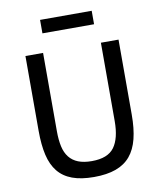

<svg xmlns="http://www.w3.org/2000/svg" viewBox="-95 -953 872 1040"><g transform="rotate(-10 341.0 -432.5)"><path d="M182 -698V-267Q182 -219 190 -183Q198 -147 217 -123Q236 -99 266.5 -87Q297 -75 341 -75Q429 -75 464.5 -123.5Q500 -172 500 -267V-698H597V-286Q597 -209 583 -153Q569 -97 538.5 -60.5Q508 -24 458.5 -6Q409 12 338 12Q267 12 218.5 -6Q170 -24 140.5 -60.5Q111 -97 98 -153Q85 -209 85 -286V-698ZM197 -877H481V-803H197Z"/></g></svg>

Font: IBM Plex Sans Text
Style: Regular
Weight: 450
Designer: Mike Abbink, Paul van der Laan, Pieter van Rosmalen
Foundry: Bold Monday
Version: Version 3.005